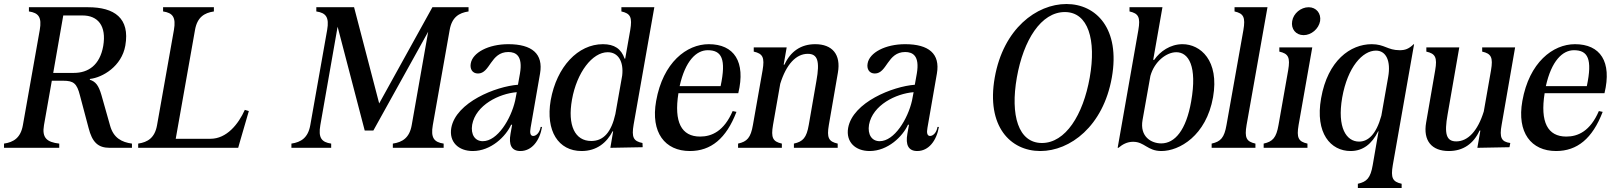

<svg xmlns="http://www.w3.org/2000/svg" viewBox="-40 -736 8027 956"><path d="M-20 0H255V-21C193 -28 168 -50 179 -113L218 -334H275C326 -334 343 -321 358 -261L401 -99C419 -28 448 0 506 0H617V-21C566 -28 525 -49 508 -111L465 -263C451 -311 436 -330 407 -339L408 -343C471 -350 566 -406 584 -509C608 -646 529 -700 399 -700H104V-679C152 -672 169 -650 158 -587L74 -113C63 -50 28 -28 -20 -21ZM225 -373 275 -659H371C447 -659 491 -608 474 -507C457 -411 399 -373 328 -373Z M648 0H1146L1155 -32L1199 -183L1179 -189C1147 -118 1089 -45 1008 -45H835L931 -587C942 -650 977 -672 1025 -679V-700H772V-679C820 -672 837 -650 826 -587L742 -113C731 -50 696 -28 648 -21Z M1411 0H1609V-21C1561 -28 1544 -50 1555 -113L1641 -603L1776 -86H1819L2092 -578L2010 -113C1999 -50 1964 -28 1916 -21V0H2169V-21C2121 -28 2104 -50 2115 -113L2199 -587C2210 -650 2245 -672 2293 -679V-700H2113L1848 -221L1723 -700H1535V-679C1583 -672 1600 -650 1589 -587L1505 -113C1494 -50 1459 -28 1411 -21Z M2551 16C2608 16 2647 -35 2659 -104H2652C2647 -74 2629 -59 2615 -59C2601 -59 2597 -74 2602 -100L2649 -370C2666 -468 2609 -516 2491 -516C2392 -516 2313 -474 2304 -420C2299 -394 2311 -370 2340 -370C2401 -370 2402 -477 2491 -477C2529 -477 2564 -458 2549 -370L2539 -314C2430 -306 2230 -227 2207 -99C2195 -29 2243 16 2314 16C2405 16 2479 -57 2505 -115H2510L2502 -70C2492 -15 2507 16 2551 16ZM2311 -115C2329 -213 2445 -270 2533 -277L2525 -235C2504 -143 2437 -33 2364 -33C2325 -33 2303 -66 2311 -115Z M2856 16C2932 16 2982 -27 3010 -82H3013L2999 0L3160 -3L3159 -24C3114 -33 3104 -52 3115 -116L3218 -700H3054V-679C3099 -669 3109 -650 3098 -586L3073 -444H3070C3053 -493 3019 -516 2962 -516C2838 -516 2732 -404 2702 -237C2676 -84 2740 16 2856 16ZM2808 -240C2832 -375 2909 -476 2986 -476C3038 -476 3066 -430 3058 -360L3024 -168C3004 -79 2966 -34 2904 -34C2823 -34 2785 -111 2808 -240Z M3395 16C3500 16 3576 -46 3627 -179L3608 -183C3565 -83 3504 -56 3446 -56C3353 -56 3315 -128 3338 -272H3636C3674 -429 3615 -516 3489 -516C3379 -516 3261 -425 3227 -233C3199 -76 3271 16 3395 16ZM3344 -307C3372 -433 3427 -486 3484 -486C3553 -486 3577 -443 3548 -307Z M3635 0H3853V-21C3808 -31 3798 -50 3809 -114L3845 -319C3875 -416 3924 -468 3982 -468C4031 -468 4043 -432 4025 -333L3987 -114C3976 -50 3958 -31 3913 -21V0H4131V-21C4086 -31 4076 -50 4087 -114L4132 -374C4148 -465 4104 -516 4019 -516C3948 -516 3896 -480 3866 -414H3862L3877 -500H3713V-479C3758 -469 3768 -450 3757 -386L3709 -114C3698 -50 3680 -31 3635 -21Z M4527 16C4584 16 4623 -35 4635 -104H4628C4623 -74 4605 -59 4591 -59C4577 -59 4573 -74 4578 -100L4625 -370C4642 -468 4585 -516 4467 -516C4368 -516 4289 -474 4280 -420C4275 -394 4287 -370 4316 -370C4377 -370 4378 -477 4467 -477C4505 -477 4540 -458 4525 -370L4515 -314C4406 -306 4206 -227 4183 -99C4171 -29 4219 16 4290 16C4381 16 4455 -57 4481 -115H4486L4478 -70C4468 -15 4483 16 4527 16ZM4287 -115C4305 -213 4421 -270 4509 -277L4501 -235C4480 -143 4413 -33 4340 -33C4301 -33 4279 -66 4287 -115Z M5140 16C5288 16 5453 -107 5496 -350C5539 -593 5418 -716 5270 -716C5121 -716 4956 -593 4913 -350C4870 -107 4991 16 5140 16ZM5023 -350C5056 -537 5144 -676 5262 -676C5379 -676 5419 -537 5386 -350C5353 -163 5265 -24 5148 -24C5030 -24 4990 -163 5023 -350Z M5743 16C5832 16 5966 -60 6000 -252C6032 -435 5937 -516 5848 -516C5787 -516 5736 -480 5707 -438H5702L5748 -700H5584V-679C5629 -669 5639 -650 5628 -586L5525 0H5529C5549 -17 5572 -30 5602 -30C5659 -30 5673 16 5743 16ZM5649 -139 5688 -358C5708 -430 5768 -476 5817 -476C5878 -476 5922 -407 5891 -231C5866 -88 5810 -22 5742 -22C5693 -22 5634 -55 5649 -139Z M5993 0H6211V-21C6166 -31 6156 -50 6167 -114L6271 -700H6107V-679C6152 -669 6162 -650 6151 -586L6067 -114C6056 -50 6038 -31 5993 -21Z M6252 0H6470V-21C6425 -31 6415 -50 6426 -114L6494 -500H6330V-479C6375 -469 6385 -450 6374 -386L6326 -114C6315 -50 6297 -31 6252 -21ZM6394 -631C6387 -592 6412 -561 6451 -561C6489 -561 6526 -592 6533 -631C6539 -669 6514 -700 6476 -700C6437 -700 6400 -669 6394 -631Z M6721 200H6939V179C6894 169 6884 150 6895 86L7001 -516H6999C6974 -492 6956 -486 6929 -486C6869 -486 6854 -516 6790 -516C6684 -516 6571 -435 6538 -247C6507 -72 6586 16 6685 16C6746 16 6791 -19 6822 -82H6824L6795 86C6784 150 6766 169 6721 179ZM6643 -250C6670 -403 6745 -484 6811 -484C6862 -484 6886 -432 6872 -353L6838 -160C6812 -65 6771 -31 6727 -31C6664 -31 6617 -100 6643 -250Z M7174 16C7245 16 7297 -20 7327 -86H7331L7316 0L7476 -3L7480 -24C7436 -30 7425 -50 7437 -115L7504 -500H7340V-479C7385 -469 7395 -450 7384 -386L7348 -181C7318 -84 7269 -32 7211 -32C7162 -32 7150 -68 7168 -167L7226 -500H7062V-479C7107 -469 7117 -450 7106 -386L7061 -126C7045 -35 7089 16 7174 16Z M7708 16C7813 16 7889 -46 7940 -179L7921 -183C7878 -83 7817 -56 7759 -56C7666 -56 7628 -128 7651 -272H7949C7987 -429 7928 -516 7802 -516C7692 -516 7574 -425 7540 -233C7512 -76 7584 16 7708 16ZM7657 -307C7685 -433 7740 -486 7797 -486C7866 -486 7890 -443 7861 -307Z"/></svg>

Font: RL Madena Oblique
Style: Regular
Weight: 400
Italic angle: -10°
Designer: I Kadek Wantara Putra
Foundry: Roughlines ID
Version: Version 1.000;Glyphs 3.1.2 (3151)